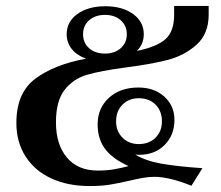

<svg xmlns="http://www.w3.org/2000/svg" viewBox="-20 -615 741 645"><path d="M168 -204Q168 -129 205 -85.5Q242 -42 308 -42Q338 -42 361.5 -46Q385 -50 412 -57Q357 -82 332.5 -115.5Q308 -149 308 -197Q308 -252 346 -286.5Q384 -321 445 -321Q498 -321 532 -290.5Q566 -260 566 -212Q566 -161 533 -128Q500 -95 448 -95Q439 -95 434 -96Q468 -75 520.5 -65.5Q573 -56 660 -50L623 9Q549 -21 498 -21Q479 -21 457.5 -17Q436 -13 415 -8Q376 1 348 5.5Q320 10 281 10Q207 10 151.5 -16Q96 -42 65.5 -90Q35 -138 35 -202Q35 -303 98.5 -350.5Q162 -398 269 -418Q238 -429 221 -450.5Q204 -472 204 -500Q204 -542 240 -568Q276 -594 334 -594Q391 -594 427 -568Q463 -542 463 -500Q463 -467 440 -444Q508 -458 536.5 -484Q565 -510 565 -566V-595H681V-566Q681 -501 640 -464.5Q599 -428 542.5 -413.5Q486 -399 400 -388Q317 -377 271.5 -363.5Q226 -350 197 -313Q168 -276 168 -204ZM259 -500Q259 -471 279.5 -453Q300 -435 333 -435Q365 -435 385.5 -453Q406 -471 406 -500Q406 -529 385.5 -547Q365 -565 333 -565Q300 -565 279.5 -547Q259 -529 259 -500ZM370 -207Q370 -174 391.5 -152.5Q413 -131 446 -131Q481 -131 502.5 -152.5Q524 -174 524 -207Q524 -242 502.5 -263.5Q481 -285 446 -285Q413 -285 391.5 -263.5Q370 -242 370 -207Z"/></svg>

Font: Fahkwang SemiBold
Style: Regular
Weight: 600
Designer: Suppakit Chalermlarp | Katatrad Co.,Ltd.
Foundry: Cadson Demak Co.,Ltd.
Version: Version 1.000; ttfautohint (v1.6)